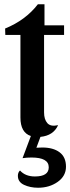

<svg xmlns="http://www.w3.org/2000/svg" viewBox="-20 -629 330 902"><path d="M179 64Q230 64 260 86.5Q290 109 290 154Q290 198 251 225.5Q212 253 159 253Q122 253 93 239.5Q64 226 64 197Q64 181 74 172Q99 200 144 200Q209 200 209 157Q209 111 128 111Q106 111 86 114L125 10Q76 -6 76 -77V-465H5L4 -495Q100 -534 158 -609H189V-510H281V-465H187V-101Q187 -68 202.5 -50.5Q218 -33 253 -41Q231 8 170 14L151 65Q160 64 179 64Z"/></svg>

Font: Sansita
Style: Regular
Weight: 400
Designer: Pablo Cosgaya
Foundry: Omnibus-Type
Version: Version 1.006;hotconv 1.0.109;makeotfexe 2.5.65596